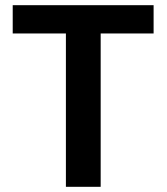

<svg xmlns="http://www.w3.org/2000/svg" viewBox="-20 -720 642 740"><path d="M234 0V-591H29V-700H572V-591H368V0Z"/></svg>

Font: DM Sans 10pt
Style: Bold
Weight: 700
Version: Version 4.004;gftools[0.9.30]